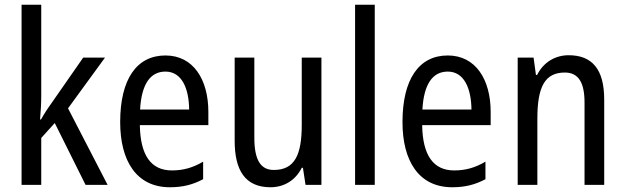

<svg xmlns="http://www.w3.org/2000/svg" viewBox="-20 -780 2638 810"><path d="M154 -377V-760H71V0H154V-198L211 -261L341 0H434L267 -323L423 -537H331L196 -343C182 -324 164 -296 153 -276H149C152 -308 154 -345 154 -377Z M678 -546C556 -546 487 -445 487 -265C487 -102 555 10 697 10C751 10 794 -1 837 -24V-98C793 -72 752 -61 705 -61C617 -61 572 -125 570 -252H859V-308C859 -444 796 -546 678 -546ZM678 -478C747 -478 777 -407 778 -318H571C577 -425 614 -478 678 -478Z M1336 -537H1253V-253C1253 -126 1223 -63 1135 -63C1079 -63 1053 -106 1053 -199V-537H970V-186C970 -62 1014 10 1121 10C1177 10 1226 -18 1253 -72H1258L1269 0H1336Z M1561 0V-760H1478V0Z M1869 -546C1747 -546 1678 -445 1678 -265C1678 -102 1746 10 1888 10C1942 10 1985 -1 2028 -24V-98C1984 -72 1943 -61 1896 -61C1808 -61 1763 -125 1761 -252H2050V-308C2050 -444 1987 -546 1869 -546ZM1869 -478C1938 -478 1968 -407 1969 -318H1762C1768 -425 1805 -478 1869 -478Z M2379 -547C2323 -547 2273 -518 2246 -464H2241L2231 -537H2164V0H2247V-279C2247 -413 2278 -474 2363 -474C2421 -474 2446 -431 2446 -347V0H2529V-360C2529 -488 2478 -547 2379 -547Z"/></svg>

Font: Noto Sans Devanagari UI Condensed
Style: Regular
Weight: 400
Width: 3
Designer: Jelle Bosma - Monotype Design Team
Foundry: Monotype Imaging Inc.
Version: Version 2.004